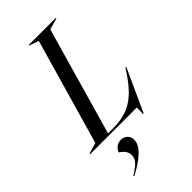

<svg xmlns="http://www.w3.org/2000/svg" viewBox="-352 -785 1133 1133"><g transform="rotate(-45 214.5 -218.0)"><path d="M-53 -5 16 -25 206 -687 148 -707V-712H373V-707L302 -687L109 -12H151Q245 -12 309 -50.5Q373 -89 435 -182L456 -214H463L341 53H336L337 0H-53ZM118 178Q118 139 74 112Q81 93 97 80.5Q113 68 135 68Q160 68 176 83.5Q192 99 192 124Q192 162 151 201Q110 240 40 276L37 271Q80 245 99 224Q118 203 118 178Z"/></g></svg>

Font: Nyght Serif Italic
Style: Regular
Weight: 400
Italic angle: -16°
Designer: Maksym Kobuzan
Version: Version 0.410